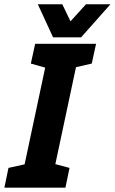

<svg xmlns="http://www.w3.org/2000/svg" viewBox="-64 -870 532 890"><path d="M27 0 169 -667H311.3L169.3 0ZM99 -667H179L173 -548.7L79 -575.3ZM-43.7 0 -24.7 -91.7 81 -115 36.3 0ZM159.3 0 158 -118.3 258.3 -91.7 239.3 0ZM219.3 -542.7 301.3 -667H381.3L361.3 -575.3ZM195.3 -697 334.7 -850.3H448L312 -697ZM298.7 -697H182L111.3 -850.3H224.7Z"/></svg>

Font: Epunda Slab Light
Style: Italic
Weight: 300
Italic angle: -12°
Designer: Simon Atzbach
Foundry: typofactur
Version: Version 1.102